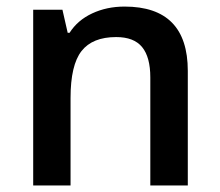

<svg xmlns="http://www.w3.org/2000/svg" viewBox="-20 -570 675 590"><path d="M557.1 0H441.9V-332Q441.9 -394.5 416.7 -425.3Q391.6 -456.1 336.9 -456.1Q264.2 -456.1 230.5 -413.1Q196.8 -370.1 196.8 -269V0H82V-540H171.9L188 -469.2H193.8Q218.3 -507.8 263.2 -528.8Q308.1 -549.8 362.8 -549.8Q557.1 -549.8 557.1 -352.1Z"/></svg>

Font: f0_32663          
Style: Regular
Weight: 600
Foundry: Ascender Corporation
Version: Version 1.10